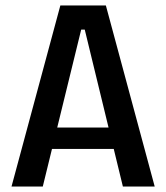

<svg xmlns="http://www.w3.org/2000/svg" viewBox="-20 -680 605 700"><path d="M22 0 200 -660H366L544 0H428L289 -572H276L136 0ZM127 -137V-215H449V-137Z"/></svg>

Font: Bricolage Grotesque SemiCondensed Medium
Style: Regular
Weight: 500
Width: 4
Designer: Mathieu Triay
Foundry: Atelier Triay
Version: Version 1.001;gftools[0.9.33.dev8+g029e19f]